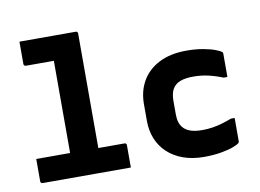

<svg xmlns="http://www.w3.org/2000/svg" viewBox="-80 -872 1360 1005"><g transform="rotate(-10 600.0 -369.0)"><path d="M60 -130H528Q533 -130 535 -128.5Q537 -127 538.5 -125Q540 -123 540 -119Q540 -99 540 -79.5Q540 -60 540 -40.5Q540 -21 540 0H71Q68 0 65.5 -1.5Q63 -3 61.5 -5Q60 -7 60 -11Q60 -32 60 -51.5Q60 -71 60 -90.5Q60 -110 60 -130ZM80 -750Q131 -750 180 -750Q229 -750 279 -750Q329 -750 379 -750Q383 -750 385 -748.5Q387 -747 388.5 -745Q390 -743 390 -739Q390 -655 390 -570.5Q390 -486 390 -402Q390 -318 390 -233.5Q390 -149 390 -65H226L240 -94Q240 -106 240 -118.5Q240 -131 240 -143Q240 -197 240 -256Q240 -315 240 -376Q240 -437 240 -498.5Q240 -560 240 -620H234Q198 -620 160.5 -620Q123 -620 91 -620Q88 -620 85.5 -621.5Q83 -623 81.5 -625.5Q80 -628 80 -631Q80 -661 80 -690.5Q80 -720 80 -750Z M932 -552Q980 -552 1019 -545Q1058 -538 1083.5 -528.5Q1109 -519 1117 -511Q1119 -510 1119.5 -507.5Q1120 -505 1120 -503Q1120 -472 1120 -441Q1120 -410 1120 -379H1100Q1060 -395 1022.5 -403.5Q985 -412 943 -412Q903 -412 875.5 -402Q848 -392 834 -368.5Q820 -345 820 -305V-233Q820 -208 826 -189.5Q832 -171 846 -157Q860 -143 883.5 -135.5Q907 -128 943 -128Q971 -128 997 -132Q1023 -136 1048.5 -143.5Q1074 -151 1100 -161H1120Q1120 -130 1120 -99Q1120 -68 1120 -37Q1120 -35 1119.5 -33Q1119 -31 1117 -29Q1109 -21 1083.5 -11.5Q1058 -2 1018 5Q978 12 928 12Q866 12 817.5 -5.5Q769 -23 735 -54.5Q701 -86 683 -129.5Q665 -173 665 -225V-315Q665 -384 696 -437.5Q727 -491 787 -521.5Q847 -552 932 -552Z"/></g></svg>

Font: Recursive Monospace ExtraBold
Style: Regular
Weight: 800
Version: Version 1.047